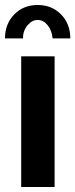

<svg xmlns="http://www.w3.org/2000/svg" viewBox="-24 -750 302 770"><path d="M61 0V-524H195V0ZM127 -670Q104 -670 86 -648Q68 -626 68 -596H-4Q-4 -654 33 -692Q70 -730 127 -730Q184 -730 221 -692Q258 -654 258 -596H187Q184 -628 167 -649Q150 -670 127 -670Z"/></svg>

Font: Raleway
Style: Bold
Weight: 700
Designer: Matt McInerney, Pablo Impallari, Rodrigo Fuenzalida
Foundry: Matt McInerney, Pablo Impallari, Rodrigo Fuenzalida
Version: Version 4.026